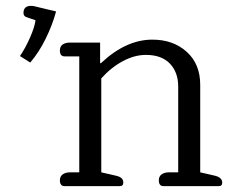

<svg xmlns="http://www.w3.org/2000/svg" viewBox="-20 -634 799 654"><path d="M48 -443Q67 -471 82.5 -506.5Q98 -542 101 -565L72 -575Q60 -578 60 -590Q60 -602 66.5 -608Q73 -614 85 -614Q92 -614 96 -613L171 -595Q159 -550 136 -503Q113 -456 83 -421ZM184 -20Q184 -33 193.5 -40Q203 -47 219 -47H250V-442H200Q184 -442 184 -462Q184 -476 193.5 -482.5Q203 -489 219 -489H321V-419H324Q409 -499 499 -499Q570 -499 616 -457.5Q662 -416 662 -345V-47L710 -36Q737 -30 737 -12Q737 0 725 0H537Q521 0 521 -20Q521 -33 530.5 -40Q540 -47 556 -47H587V-339Q587 -388 558.5 -417.5Q530 -447 477 -447Q438 -447 398 -425.5Q358 -404 325 -367V-47L373 -36Q387 -33 393.5 -27.5Q400 -22 400 -12Q400 0 388 0H200Q184 0 184 -20Z"/></svg>

Font: Maitree
Style: Regular
Weight: 400
Designer: CadsonDemak Team
Foundry: CadsonDemak
Version: Version 1.000